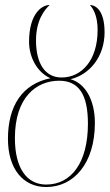

<svg xmlns="http://www.w3.org/2000/svg" viewBox="-20 -747 441 773"><path d="M166 6C276 6 362 -88 362 -252C362 -346 322 -412 264 -428C342 -447 401 -520 401 -617C401 -715 357 -727 342 -727C357 -710 373 -681 373 -626C373 -505 309 -435 228 -435C161 -435 125 -492 125 -584C125 -666 159 -707 180 -727C147 -727 97 -690 97 -579C97 -517 129 -456 183 -432C70 -409 12 -321 12 -188C12 -67 73 6 166 6ZM166 -4C89 -4 40 -68 40 -191C40 -356 127 -422 218 -422C297 -422 334 -367 334 -249C334 -91 266 -4 166 -4Z"/></svg>

Font: Noto Serif Display Thin
Style: Italic
Weight: 100
Italic angle: -12°
Designer: Monotype Design Team
Foundry: Monotype Imaging Inc.
Version: Version 2.009